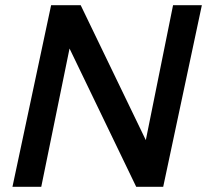

<svg xmlns="http://www.w3.org/2000/svg" viewBox="-20 -720 798 740"><path d="M28 0 177 -700H291L542 -180L647 -700H758L609 0H505L248 -533L139 0Z"/></svg>

Font: Red Hat Text SemiBold
Style: Italic
Weight: 600
Italic angle: -12°
Designer: Pentagram, MCKL
Foundry: Pentagram, MCKL
Version: Version 1.023